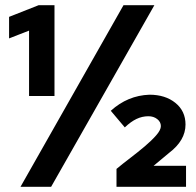

<svg xmlns="http://www.w3.org/2000/svg" viewBox="-20 -720 755 740"><path d="M190 -700V-350H92V-602Q72 -594 53.5 -587Q35 -580 15 -572V-655L129 -700ZM177 0H59Q159 -176 257.5 -350Q356 -524 456 -700H575Q475 -524 376 -350Q277 -176 177 0ZM429 0V-69Q453 -89 482.5 -111.5Q512 -134 538 -156Q564 -178 582 -198.5Q600 -219 600 -234Q600 -250 586 -261Q572 -272 552 -272Q528 -272 506 -261.5Q484 -251 461 -229Q447 -245 434 -261Q421 -277 407 -293Q472 -352 556 -355Q617 -355 656 -323.5Q695 -292 695 -240Q695 -179 632 -131Q617 -118 602 -106Q587 -94 572 -81H697V0Z"/></svg>

Font: Rosa Sans Black
Style: Regular
Weight: 900
Designer: Pentagram / MCKL
Foundry: Pentagram / MCKL
Version: Version 1.005;September 16, 2019;FontCreator 11.5.0.2425 64-